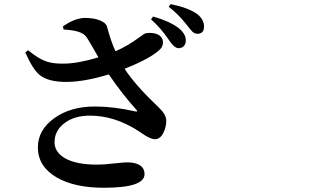

<svg xmlns="http://www.w3.org/2000/svg" viewBox="-20 -845 1540 923"><path d="M479.5 57.6Q337.9 57.6 252 7.8Q162.1 -44.9 162.1 -136.7Q162.1 -219.7 240.2 -276.4Q318.4 -333 436.5 -333Q527.3 -333 628.9 -309.6Q637.7 -307.6 639.2 -310.1Q640.6 -312.5 633.8 -319.3Q569.3 -390.6 502.9 -487.3Q387.7 -452.1 302.7 -451.2Q214.8 -450.2 171.9 -483.4Q137.7 -510.7 101.6 -592.8L115.2 -603.5Q162.1 -564.5 199.2 -550.8Q233.4 -538.1 285.2 -539.1Q352.5 -539.1 453.1 -569.3Q446.3 -580.1 433.6 -603.5Q407.2 -649.4 396.5 -666Q384.8 -683.6 356.4 -692.4Q332 -700.2 286.1 -703.1L282.2 -717.8Q339.8 -758.8 389.6 -758.8Q430.7 -758.8 460 -747.1Q489.3 -735.4 494.1 -717.8Q513.7 -644.5 535.2 -598.6Q593.8 -624 650.4 -666Q673.8 -683.6 681.6 -685.5Q731.4 -691.4 753.9 -668Q764.6 -655.3 763.2 -637.2Q761.7 -619.1 748 -606.4Q703.1 -563.5 579.1 -514.6Q626 -440.4 737.3 -334Q744.1 -327.1 747.1 -324.2Q778.3 -294.9 779.3 -264.6Q779.3 -234.4 765.6 -207Q750 -175.8 725.6 -175.8Q702.1 -175.8 662.1 -204.1Q650.4 -211.9 644.5 -215.8Q531.2 -289.1 412.1 -289.1Q336.9 -289.1 289.6 -252.9Q242.2 -216.8 242.2 -161.1Q242.2 -113.3 293 -84Q346.7 -53.7 445.3 -53.7Q484.4 -53.7 540 -60.5Q576.2 -64.5 592.8 -64.5Q627.9 -64.5 650.4 -51.8Q674.8 -37.1 674.8 -7.8Q674.8 57.6 479.5 57.6ZM837.9 -613.3Q817.4 -614.3 793 -651.4Q752.9 -710.9 706.1 -752L715.8 -765.6Q806.6 -739.3 845.7 -704.1Q875 -676.8 873 -648.4Q873 -632.8 863.3 -623Q853.5 -613.3 837.9 -613.3ZM928.7 -682.6Q916 -682.6 904.3 -693.4Q897.5 -700.2 879.9 -722.7Q878.9 -724.6 876 -727.5Q837.9 -776.4 791 -812.5L799.8 -825.2Q883.8 -808.6 926.8 -778.3Q960.9 -752 960.9 -717.3Q960.9 -682.6 928.7 -682.6Z"/></svg>

Font: Bpmf GenYo Min B
Style: B
Weight: 700
Foundry: But Ko
Version: Version 1.320